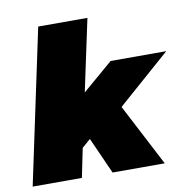

<svg xmlns="http://www.w3.org/2000/svg" viewBox="-94 -750 820 826"><g transform="rotate(-10 316.5 -337.0)"><path d="M-17 0 126 -674H341L274 -360L407 -474H650L419 -271L560 0H332L261 -159L224 -127L198 0Z"/></g></svg>

Font: Kanit ExtraBold
Style: Italic
Weight: 800
Italic angle: -12°
Designer: Katatrad Team
Foundry: CadsonDemak
Version: Version 2.000; ttfautohint (v1.8.3)